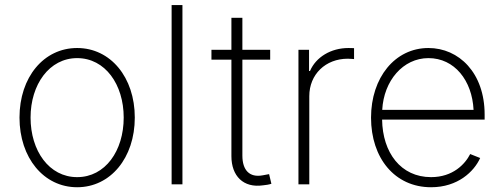

<svg xmlns="http://www.w3.org/2000/svg" viewBox="-20 -748 2042 779"><path d="M293 11.7C428.2 11.7 526.9 -107.4 526.9 -271C526.9 -434.6 428.2 -553.2 293 -553.2C157.7 -553.2 59.1 -435.1 59.1 -271C59.1 -107.4 157.7 11.7 293 11.7ZM293 -29.3C179.2 -29.3 104 -136.2 104 -271C104 -405.3 180.2 -512.2 293 -512.2C406.7 -512.2 481.9 -405.3 481.9 -271C481.9 -136.2 407.2 -29.3 293 -29.3Z M720.2 -727.5H676.3V0H720.2Z M918.9 -675.8V-545.9H837.9V-505.9H918.9V-114.3C918.9 -34.2 967.3 15.6 1047.4 3.9C1058.6 2.9 1071.3 1 1081.1 -2.4L1071.8 -41.5C1063 -39.6 1052.7 -37.6 1045.4 -36.6C992.7 -26.9 963.4 -57.1 963.4 -116.7V-505.9H1076.2V-545.9H963.4V-675.8Z M1190.9 0H1234.9V-357.9C1234.9 -446.3 1300.8 -509.8 1391.1 -509.8C1402.8 -509.8 1412.6 -508.3 1416.5 -508.3V-552.7L1394 -553.2C1322.3 -553.2 1261.7 -516.1 1237.8 -460H1233.9V-545.9H1190.9Z M1729 11.7C1837.4 11.7 1903.3 -51.8 1928.2 -106.9L1887.7 -123C1867.2 -82.5 1817.9 -29.3 1729 -29.3C1606 -29.3 1532.2 -128.9 1530.3 -262.7H1946.3V-283.2C1946.3 -452.6 1841.8 -553.2 1718.3 -553.2C1582.5 -553.2 1485.4 -433.1 1485.4 -270.5C1485.4 -107.4 1581.1 11.7 1729 11.7ZM1530.8 -302.2C1537.1 -420.4 1615.2 -512.2 1718.3 -512.2C1824.2 -512.2 1895.5 -421.4 1901.4 -302.2Z"/></svg>

Font: Raveo ExtraLight
Style: Regular
Weight: 200
Designer: Jakub Foglar, Rasmus Andersson (Inter)
Foundry: Jakubfoglar.com
Version: Version 1.100;Glyphs 3.2.3 (3260)